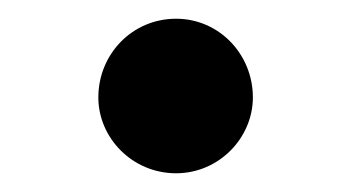

<svg xmlns="http://www.w3.org/2000/svg" viewBox="-20 -469 375 205"><path d="M168 -284C214 -284 250 -322 250 -365C250 -411 214 -449 168 -449C121 -449 85 -411 85 -365C85 -322 121 -284 168 -284Z"/></svg>

Font: Noto Serif CJK JP
Style: Bold
Weight: 700
Designer: Ryoko NISHIZUKA 西塚涼子 (kana & ideographs); Frank Grießhammer (Latin, Greek & Cyrillic); Wenlong ZHANG 张文龙 (bopomofo); San
Foundry: Adobe Systems Incorporated
Version: Version 1.000;PS 1;hotconv 16.6.53;makeotf.lib2.5.65590